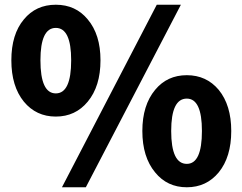

<svg xmlns="http://www.w3.org/2000/svg" viewBox="-20 -778 1025 812"><path d="M81 -348Q28 -413 28 -523Q28 -633 81 -696Q132 -758 216 -758Q300 -758 351 -696Q405 -632 405 -523Q405 -413 351 -348Q299 -285 216 -285Q133 -285 81 -348ZM281 -523Q281 -660 216 -660Q151 -660 151 -523Q151 -383 216 -383Q281 -383 281 -523ZM643 -758H745L343 14H242ZM636 -49Q582 -114 582 -224Q582 -333 636 -398Q687 -460 770 -460Q853 -460 905 -398Q958 -333 958 -224Q958 -114 905 -49Q853 14 770 14Q687 14 636 -49ZM834 -224Q834 -361 770 -361Q704 -361 704 -224Q704 -85 770 -85Q834 -85 834 -224Z"/></svg>

Font: KaiGen Gothic KR Heavy
Style: Heavy
Weight: 900
Designer: Ryoko NISHIZUKA  (kana & ideographs); Paul D. Hunt (Latin, Greek & Cyrillic); Wenlong ZHANG  (bopomofo); Sandoll Communi
Foundry: Adobe Systems Incorporated
Version: Version 1.002 March 28, 2018